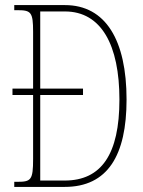

<svg xmlns="http://www.w3.org/2000/svg" viewBox="-20 -734 562 754"><path d="M36 0H234C403 0 477 -124 477 -343C477 -576 395 -714 235 -714H36V-694H49C102 -694 110 -686 110 -609V-386H29V-361H110V-110C110 -27 102 -20 48 -20H36ZM234 -25H138V-361H306V-386H138V-689H235C378 -689 449 -557 449 -343C449 -128 378 -25 234 -25Z"/></svg>

Font: Noto Serif Armenian ExtraCondensed Thin
Style: Regular
Weight: 100
Width: 2
Designer: Monotype Design Team
Foundry: Monotype Imaging Inc.
Version: Version 2.008